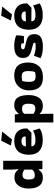

<svg xmlns="http://www.w3.org/2000/svg" viewBox="1156 -1902 932 3285"><g transform="rotate(-90 1622.5 -259.0)"><path d="M40 -235Q40 -299 60 -354Q80 -409 122 -443.5Q164 -478 227 -478Q279 -478 307.5 -463Q336 -448 366 -413H372L364 -507V-671H514V0H373L369 -64H361Q335 -28 305.5 -10Q276 8 224 8Q132 8 86 -54.5Q40 -117 40 -235ZM364 -176V-305Q343 -324 322.5 -332Q302 -340 269 -340Q233 -340 213.5 -316Q194 -292 194 -232Q194 -177 209.5 -153.5Q225 -130 265 -130Q300 -130 323.5 -141Q347 -152 364 -176Z M776 -540 858 -705 1014 -689 880 -520ZM618 -231Q618 -354 679 -418Q740 -482 855 -482Q957 -482 1012.5 -428.5Q1068 -375 1068 -282Q1068 -267 1067 -259L994 -187L762 -189Q762 -154 786.5 -136.5Q811 -119 869 -119Q921 -119 959 -129.5Q997 -140 1032 -160L1068 -46Q1030 -21 981.5 -7.5Q933 6 864 6Q745 6 681.5 -54Q618 -114 618 -231ZM927 -286Q930 -297 930 -304Q930 -329 908 -343.5Q886 -358 852 -358Q805 -358 784 -338.5Q763 -319 761 -282Z M1170 -472H1309L1313 -408H1321Q1348 -443 1383 -462.5Q1418 -482 1468 -482Q1560 -482 1599.5 -418.5Q1639 -355 1639 -235Q1639 -128 1593.5 -60Q1548 8 1453 8Q1409 8 1378.5 -4.5Q1348 -17 1320 -45H1314L1318 29V187H1170ZM1491 -238Q1491 -292 1472.5 -320Q1454 -348 1406 -348Q1374 -348 1354 -339Q1334 -330 1318 -311V-153Q1342 -135 1362.5 -128.5Q1383 -122 1412 -122Q1458 -122 1474.5 -150Q1491 -178 1491 -238Z M1719 -226Q1719 -300 1749.5 -358Q1780 -416 1837.5 -449Q1895 -482 1974 -482Q2196 -482 2196 -244Q2196 -129 2133 -60Q2070 9 1941 9Q1825 9 1772 -52Q1719 -113 1719 -226ZM2033 -126Q2050 -169 2050 -237Q2050 -303 2029.5 -328.5Q2009 -354 1956 -354Q1918 -354 1882 -345Q1865 -303 1865 -233Q1865 -167 1885.5 -141.5Q1906 -116 1959 -116Q1999 -116 2033 -126Z M2270 -31 2312 -146Q2348 -131 2386 -123Q2424 -115 2457 -115Q2499 -115 2529 -120Q2534 -126 2534 -138Q2534 -150 2520.5 -156Q2507 -162 2461 -173Q2392 -189 2354 -205.5Q2316 -222 2295 -252Q2274 -282 2274 -335Q2274 -482 2484 -482Q2532 -482 2579.5 -472.5Q2627 -463 2660 -448V-415Q2660 -395 2656 -362.5Q2652 -330 2647 -316H2527L2519 -361Q2499 -365 2474 -365Q2422 -365 2422 -332Q2422 -313 2441 -305Q2460 -297 2513 -286Q2572 -274 2607 -259.5Q2642 -245 2661.5 -215.5Q2681 -186 2681 -134Q2681 -63 2629.5 -27.5Q2578 8 2462 8Q2349 8 2270 -31Z M2915 -540 2997 -705 3153 -689 3019 -520ZM2757 -231Q2757 -354 2818 -418Q2879 -482 2994 -482Q3096 -482 3151.5 -428.5Q3207 -375 3207 -282Q3207 -267 3206 -259L3133 -187L2901 -189Q2901 -154 2925.5 -136.5Q2950 -119 3008 -119Q3060 -119 3098 -129.5Q3136 -140 3171 -160L3207 -46Q3169 -21 3120.5 -7.5Q3072 6 3003 6Q2884 6 2820.5 -54Q2757 -114 2757 -231ZM3066 -286Q3069 -297 3069 -304Q3069 -329 3047 -343.5Q3025 -358 2991 -358Q2944 -358 2923 -338.5Q2902 -319 2900 -282Z"/></g></svg>

Font: Athiti
Style: Bold
Weight: 700
Designer: CadsonDemak Team
Foundry: CadsonDemak
Version: Version 1.033